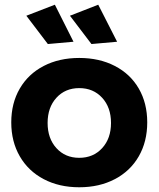

<svg xmlns="http://www.w3.org/2000/svg" viewBox="-20 -789 673 815"><path d="M219.5 -374Q182.1 -333 182.1 -267.1Q182.1 -201.2 219.5 -160.2Q256.8 -119.1 316.4 -119.1Q376 -119.1 413.6 -160.2Q451.2 -201.2 451.2 -267.1Q451.2 -333 413.6 -374Q376 -415 316.4 -415Q256.8 -415 219.5 -374ZM569.1 -413.1Q605 -351.1 605 -269.5Q605 -188 569.1 -125.5Q533.2 -63 467.5 -28.6Q401.9 5.9 316.4 5.9Q231 5.9 165.5 -28.6Q100.1 -63 64 -125.5Q27.8 -188 27.8 -269.5Q27.8 -351.1 64 -413.1Q100.1 -475.1 165.5 -509Q231 -543 316.4 -543Q401.9 -543 467.5 -509Q533.2 -475.1 569.1 -413.1ZM397 -769 477.1 -611.8 368.2 -602.1 276.9 -722.2ZM212.9 -769 292 -611.8 183.1 -602.1 91.8 -722.2Z"/></svg>

Font: Montserrat-SemiBold
Style: Regular
Weight: 600
Designer: Julieta Ulanovsky
Foundry: Julieta Ulanovsky
Version: Version 6.001